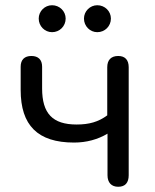

<svg xmlns="http://www.w3.org/2000/svg" viewBox="-20 -707 592 734"><path d="M432 7C459 7 472 -9 472 -37V-450C472 -478 458 -493 432 -493C405 -493 390 -478 390 -450V-266C356 -241 321 -231 273 -231C181 -231 141 -273 141 -369V-452C141 -479 126 -493 100 -493C74 -493 59 -479 59 -452V-363C59 -228 124 -162 263 -162C311 -162 354 -174 391 -196V-37C391 -9 406 7 432 7ZM179 -584C208 -584 231 -607 231 -636C231 -664 208 -687 179 -687C151 -687 128 -664 128 -636C128 -607 151 -584 179 -584ZM352 -584C381 -584 404 -607 404 -636C404 -664 381 -687 352 -687C324 -687 301 -664 301 -636C301 -607 324 -584 352 -584Z"/></svg>

Font: SN Pro Book
Style: Regular
Weight: 350
Designer: Tobias Whetton
Foundry: Supernotes
Version: Version 1.003;Glyphs 3.3 (3324)